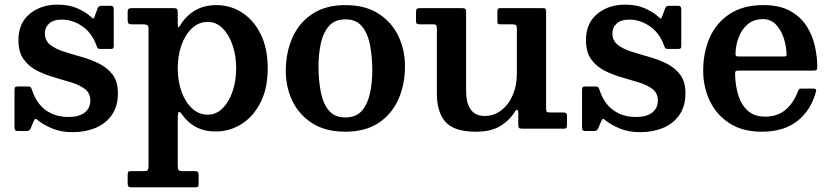

<svg xmlns="http://www.w3.org/2000/svg" viewBox="-20 -555 3585 828"><path d="M396 -359Q376 -414 334.2 -442.2Q292.5 -470.5 246 -470.5Q211 -470.5 192.2 -453.8Q173.5 -437 173.5 -411Q173.5 -380 196.2 -362Q219 -344 255 -332.5Q291 -321 331.2 -309.8Q371.5 -298.5 407.2 -280.8Q443 -263 465.8 -233Q488.5 -203 488.5 -153.5Q488.5 -97 462.5 -59.5Q436.5 -22 392.2 -3.5Q348 15 293.5 15Q244 15 206.2 -0.5Q168.5 -16 144.5 -35.5Q137.5 -42 133.2 -42Q129 -42 125.5 -33L112.5 -2Q110 4 106 7Q102 10 93 10H55Q42.5 10 42.5 -4.5V-166Q42.5 -175 45 -178.5Q47.5 -182 56 -182H100Q109.5 -182 112.2 -178.8Q115 -175.5 117.5 -168.5Q136.5 -109.5 177.2 -80Q218 -50.5 275.5 -50.5Q321.5 -50.5 345.5 -69.8Q369.5 -89 369.5 -121.5Q369.5 -153 347 -170.5Q324.5 -188 289.2 -199Q254 -210 214.5 -221.2Q175 -232.5 139.8 -250.2Q104.5 -268 82 -299.2Q59.5 -330.5 59.5 -382Q59.5 -455 108 -495Q156.5 -535 228 -535Q278 -535 314.2 -518.8Q350.5 -502.5 371.5 -483Q379 -476 381.5 -474.8Q384 -473.5 388.5 -485.5L401 -519Q404 -525.5 407.2 -527.8Q410.5 -530 420.5 -530H457.5Q470.5 -530 470.5 -516V-357.5Q470.5 -349 468 -346.5Q465.5 -344 457 -344H414Q403 -344 400.8 -347.8Q398.5 -351.5 396 -359Z M530.5 -472V-502Q530.5 -514.5 535 -517.2Q539.5 -520 550.5 -520H726.5Q738 -520 742.2 -517Q746.5 -514 746.5 -502.5V-454.5Q746.5 -438 749.2 -437.5Q752 -437 757.5 -446Q781 -486 820.5 -509.5Q860 -533 912.5 -533Q973.5 -533 1023.8 -500.8Q1074 -468.5 1104.2 -407.8Q1134.5 -347 1134.5 -260.5Q1134.5 -174 1103.5 -113Q1072.5 -52 1021.5 -20Q970.5 12 909.5 12Q862 12 826.2 -6.8Q790.5 -25.5 766.5 -59.5Q755.5 -75 751 -72.5Q746.5 -70 746.5 -31V159Q746.5 174.5 750.5 178.8Q754.5 183 770 183H819Q829.5 183 833 186.2Q836.5 189.5 836.5 201V236Q836.5 248 833.2 250.5Q830 253 818 253H548Q536.5 253 533.5 248.8Q530.5 244.5 530.5 234V200.5Q530.5 190.5 532.8 186.8Q535 183 545.5 183H599.5Q614 183 617.2 178.5Q620.5 174 620.5 159V-429Q620.5 -443.5 615.2 -446.8Q610 -450 596.5 -450H551Q537 -450 533.8 -454.2Q530.5 -458.5 530.5 -472ZM746.5 -260.5Q746.5 -206.5 762.5 -161Q778.5 -115.5 807.8 -88Q837 -60.5 876.5 -60.5Q912.5 -60.5 940 -88Q967.5 -115.5 983 -161Q998.5 -206.5 998.5 -260.5Q998.5 -314.5 983 -360Q967.5 -405.5 940 -433Q912.5 -460.5 876.5 -460.5Q837 -460.5 807.8 -433Q778.5 -405.5 762.5 -360Q746.5 -314.5 746.5 -260.5Z M1212.5 -248.5Q1212.5 -328.5 1241.2 -393Q1270 -457.5 1327.2 -495.2Q1384.5 -533 1469.5 -533Q1554.5 -533 1611.8 -496.5Q1669 -460 1697.8 -400Q1726.5 -340 1726.5 -270Q1726.5 -190 1697.8 -126Q1669 -62 1611.8 -24.5Q1554.5 13 1469.5 13Q1384.5 13 1327.2 -23.2Q1270 -59.5 1241.2 -119Q1212.5 -178.5 1212.5 -248.5ZM1353.5 -270Q1353.5 -211 1363 -160.5Q1372.5 -110 1397.5 -79.2Q1422.5 -48.5 1469.5 -48.5Q1516.5 -48.5 1541.5 -78.5Q1566.5 -108.5 1576 -154.8Q1585.5 -201 1585.5 -250Q1585.5 -309 1576 -359.5Q1566.5 -410 1541.5 -440.8Q1516.5 -471.5 1469.5 -471.5Q1422.5 -471.5 1397.5 -441.5Q1372.5 -411.5 1363 -365.2Q1353.5 -319 1353.5 -270Z M1864 -151V-432.5Q1864 -442.5 1861.2 -446.2Q1858.5 -450 1849 -450H1793Q1782 -450 1778 -452.5Q1774 -455 1774 -465.5V-501Q1774 -513 1777.2 -516.5Q1780.5 -520 1792 -520H1970.5Q1982 -520 1986 -517.5Q1990 -515 1990 -503.5V-163.5Q1990 -112.5 2009.2 -83.8Q2028.5 -55 2070 -55Q2110 -55 2141.5 -79Q2173 -103 2191 -144.2Q2209 -185.5 2209 -237V-432Q2209 -443.5 2204.8 -446.8Q2200.5 -450 2189.5 -450H2140.5Q2132.5 -450 2128.8 -451.8Q2125 -453.5 2125 -461.5V-504Q2125 -513.5 2127.5 -516.8Q2130 -520 2138.5 -520H2321.5Q2330.5 -520 2332.8 -516.5Q2335 -513 2335 -504V-88Q2335 -75.5 2338.2 -72.8Q2341.5 -70 2354 -70H2409Q2416 -70 2420.5 -67.5Q2425 -65 2425 -57V-17.5Q2425 -7 2422.8 -3.5Q2420.5 0 2410.5 0H2233Q2221 0 2218 -3.8Q2215 -7.5 2215 -20V-72Q2215 -78.5 2211 -81Q2207 -83.5 2201 -74Q2177 -35.5 2137 -11.2Q2097 13 2032 13Q1939 13 1901.5 -29Q1864 -71 1864 -151Z M2843.5 -359Q2823.5 -414 2781.8 -442.2Q2740 -470.5 2693.5 -470.5Q2658.5 -470.5 2639.8 -453.8Q2621 -437 2621 -411Q2621 -380 2643.8 -362Q2666.5 -344 2702.5 -332.5Q2738.5 -321 2778.8 -309.8Q2819 -298.5 2854.8 -280.8Q2890.5 -263 2913.2 -233Q2936 -203 2936 -153.5Q2936 -97 2910 -59.5Q2884 -22 2839.8 -3.5Q2795.5 15 2741 15Q2691.5 15 2653.8 -0.5Q2616 -16 2592 -35.5Q2585 -42 2580.8 -42Q2576.5 -42 2573 -33L2560 -2Q2557.5 4 2553.5 7Q2549.5 10 2540.5 10H2502.5Q2490 10 2490 -4.5V-166Q2490 -175 2492.5 -178.5Q2495 -182 2503.5 -182H2547.5Q2557 -182 2559.8 -178.8Q2562.5 -175.5 2565 -168.5Q2584 -109.5 2624.8 -80Q2665.5 -50.5 2723 -50.5Q2769 -50.5 2793 -69.8Q2817 -89 2817 -121.5Q2817 -153 2794.5 -170.5Q2772 -188 2736.8 -199Q2701.5 -210 2662 -221.2Q2622.5 -232.5 2587.2 -250.2Q2552 -268 2529.5 -299.2Q2507 -330.5 2507 -382Q2507 -455 2555.5 -495Q2604 -535 2675.5 -535Q2725.5 -535 2761.8 -518.8Q2798 -502.5 2819 -483Q2826.5 -476 2829 -474.8Q2831.5 -473.5 2836 -485.5L2848.5 -519Q2851.5 -525.5 2854.8 -527.8Q2858 -530 2868 -530H2905Q2918 -530 2918 -516V-357.5Q2918 -349 2915.5 -346.5Q2913 -344 2904.5 -344H2861.5Q2850.5 -344 2848.2 -347.8Q2846 -351.5 2843.5 -359Z M3012.5 -250Q3012.5 -330 3041.2 -394Q3070 -458 3127.8 -495.5Q3185.5 -533 3272 -533Q3342 -533 3387.2 -508Q3432.5 -483 3458.2 -443Q3484 -403 3494.2 -356.2Q3504.5 -309.5 3504.5 -266.5Q3504.5 -256 3501 -253.2Q3497.5 -250.5 3487 -250.5H3165Q3156 -250.5 3152.8 -247.5Q3149.5 -244.5 3150 -236Q3151 -186.5 3163.8 -144.8Q3176.5 -103 3204.8 -77.5Q3233 -52 3280 -52Q3332.5 -52 3367.2 -81.2Q3402 -110.5 3421 -161Q3423.5 -166.5 3425.8 -169.8Q3428 -173 3436 -173H3488Q3502 -173 3499.5 -162Q3478 -80 3419 -33.5Q3360 13 3265 13Q3182 13 3125.8 -23.5Q3069.5 -60 3041 -120Q3012.5 -180 3012.5 -250ZM3166 -311.5H3358Q3368 -311.5 3370 -313Q3372 -314.5 3372 -321Q3371.5 -352.5 3360.8 -387.8Q3350 -423 3327.5 -447.8Q3305 -472.5 3270 -472.5Q3230.5 -472.5 3204.8 -450.8Q3179 -429 3166 -395.2Q3153 -361.5 3152 -326Q3151.5 -317.5 3153.5 -314.5Q3155.5 -311.5 3166 -311.5Z"/></svg>

Font: Besley SemiBold
Style: Regular
Weight: 600
Designer: Owen Earl
Foundry: indestructible type*
Version: Version 2.001; ttfautohint (v1.8.3)